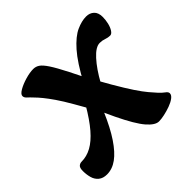

<svg xmlns="http://www.w3.org/2000/svg" viewBox="-140 -621 766 766"><g transform="rotate(-45 242.5 -238.0)"><path d="M53 15Q31 15 17.5 4Q4 -7 -1 -25Q-6 -43 -6 -63Q-6 -81 1 -87Q8 -93 17 -93Q46 -93 73.5 -108Q101 -123 129 -155.5Q157 -188 188 -241L245 -310Q285 -385 319.5 -424Q354 -463 384 -476.5Q414 -490 439 -490Q459 -490 472 -478Q485 -466 485 -442Q485 -425 481 -408Q477 -391 469.5 -379.5Q462 -368 453 -368Q442 -368 429.5 -372.5Q417 -377 403 -377Q380 -377 350.5 -344.5Q321 -312 293 -261L220 -170Q193 -107 165.5 -66Q138 -25 110.5 -5Q83 15 53 15ZM349 12Q328 12 301.5 -18.5Q275 -49 238 -126L201 -206L194 -213L158 -276Q135 -316 118 -340.5Q101 -365 88 -381Q75 -397 64 -408Q52 -421 43.5 -428.5Q35 -436 35 -445Q35 -455 53 -465.5Q71 -476 96.5 -483.5Q122 -491 142 -491Q156 -491 168 -483Q180 -475 195.5 -451.5Q211 -428 235 -381L270 -311L285 -286L319 -226Q347 -178 367 -148Q387 -118 401.5 -101Q416 -84 426 -73Q439 -59 449 -52Q459 -45 459 -37Q459 -27 447 -18Q435 -9 417 -2.5Q399 4 380.5 8Q362 12 349 12Z"/></g></svg>

Font: Alkatra Medium
Style: Regular
Weight: 500
Designer: Suman Bhandary
Version: Version 1.100;gftools[0.9.22]